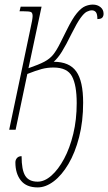

<svg xmlns="http://www.w3.org/2000/svg" viewBox="-20 -565 471 836"><path d="M144 251Q95 251 71 221Q47 191 47 142Q47 131 54 123Q61 115 74 115Q74 175 90 200.5Q106 226 144 226Q174 226 204 199.5Q234 173 259 126.5Q284 80 299 18Q314 -44 314 -116Q314 -194 293.5 -232.5Q273 -271 213 -271Q186 -271 161.5 -264.5Q137 -258 99 -243L48 0H20L110 -428Q117 -459 119.5 -474Q122 -489 122 -495Q122 -509 115 -512.5Q108 -516 79 -516H65L70 -536H161L104 -268Q150 -284 173.5 -296.5Q197 -309 211.5 -327Q226 -345 242 -377L270 -433Q295 -484 314.5 -507.5Q334 -531 351 -538Q368 -545 384 -545Q404 -545 417.5 -534Q431 -523 431 -505Q431 -495 425.5 -488.5Q420 -482 404 -482Q404 -504 397.5 -512Q391 -520 380 -520Q370 -520 358 -514Q346 -508 330.5 -486.5Q315 -465 292 -419Q267 -368 249.5 -340Q232 -312 214 -296Q282 -296 312 -254Q342 -212 342 -118Q342 -36 324.5 32Q307 100 278 149Q249 198 214 224.5Q179 251 144 251Z"/></svg>

Font: Noto Serif ExtraCondensed Thin
Style: Italic
Weight: 100
Width: 2
Italic angle: -12°
Designer: Monotype Design Team
Foundry: Monotype Imaging Inc.
Version: Version 2.013